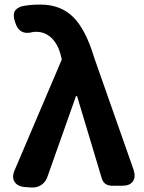

<svg xmlns="http://www.w3.org/2000/svg" viewBox="-20 -832 647 860"><path d="M527.3 0H482.4Q445.3 0 435.5 -34.2L325.2 -401.4H320.3L192.4 -40Q184.6 -16.6 164.6 -3.4Q144.5 9.8 119.1 7.8L91.8 5.9Q57.6 2.9 44.9 -18.1Q32.2 -39.1 45.9 -70.3L256.8 -565.4L252.9 -582Q240.2 -633.8 210.9 -661.6Q181.6 -689.5 142.6 -689.5Q131.8 -689.5 127.9 -688.5Q64.5 -670.9 46.9 -735.4Q38.1 -761.7 44.4 -778.3Q50.8 -794.9 77.1 -803.7Q113.3 -811.5 160.2 -811.5Q252 -811.5 308.1 -755.4Q364.3 -699.2 401.4 -575.2L578.1 -72.3Q588.9 -39.1 575.2 -19.5Q561.5 0 527.3 0Z"/></svg>

Font: GenSenMaruGothic TW TTF Bold
Style: Regular
Weight: 700
Version: Version 1.301